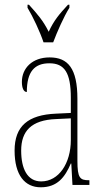

<svg xmlns="http://www.w3.org/2000/svg" viewBox="-20 -786 440 816"><path d="M165 -606H206C223 -651 251 -715 275 -753V-766H269C232 -726 209 -699 187 -651C163 -699 139 -726 103 -766H97V-753C120 -715 150 -651 165 -606ZM153 10C224 10 256 -33 281 -91H283L288 0H360V-20H358C320 -20 309 -29 309 -103V-366C309 -495 269 -542 191 -542C117 -542 73 -496 73 -438C73 -411 81 -395 94 -395C94 -482 127 -517 190 -517C254 -517 281 -477 281 -371V-306L218 -303C99 -298 42 -250 42 -146C42 -41 86 10 153 10ZM155 -15C96 -15 70 -69 70 -146C70 -228 112 -276 219 -280L281 -283V-191C281 -92 230 -15 155 -15Z"/></svg>

Font: Noto Serif ExtraCondensed Thin
Style: Regular
Weight: 100
Width: 2
Designer: Monotype Design Team
Foundry: Monotype Imaging Inc.
Version: Version 2.013